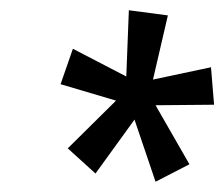

<svg xmlns="http://www.w3.org/2000/svg" viewBox="-20 -784 437 374"><path d="M349 -464 283 -579 397 -580 391 -653 278 -629 307 -754 231 -764 226 -635 122 -689 98 -620 206 -588 112 -495 166 -446 242 -551 283 -430Z"/></svg>

Font: Noto Sans Display Condensed
Style: Italic
Weight: 400
Width: 3
Designer: Monotype Design team
Foundry: Monotype Imaging Inc.
Version: 1.000